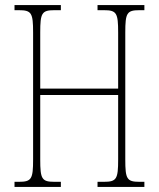

<svg xmlns="http://www.w3.org/2000/svg" viewBox="-20 -734 623 754"><path d="M37 0H219V-20H194C144 -20 138 -31 138 -108V-361H444V-108C444 -31 438 -20 388 -20H363V0H547V-20H528C478 -20 472 -31 472 -108V-606C472 -683 478 -694 528 -694H547V-714H363V-694H388C438 -694 444 -683 444 -606V-386H138V-606C138 -683 144 -694 194 -694H219V-714H37V-694H54C104 -694 110 -683 110 -606V-108C110 -31 104 -20 54 -20H37Z"/></svg>

Font: Noto Serif Bengali ExtraCondensed Thin
Style: Regular
Weight: 100
Width: 2
Designer: Juan Bruce, Universal Thirst, Indian Type Foundry and the Monotype Design Team.
Foundry: Monotype Imaging Inc.
Version: Version 2.003